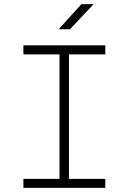

<svg xmlns="http://www.w3.org/2000/svg" viewBox="-20 -914 626 934"><path d="M93.8 0V-43.9H269.5V-649.4H93.8V-693.4H492.2V-649.4H315.4V-43.9H492.2V0ZM265.6 -771.5 375.5 -893.6H435.1L320.3 -771.5Z"/></svg>

Font: Cascadia Mono NF ExtraLight
Style: Regular
Weight: 200
Monospace: yes
Designer: Aaron Bell
Foundry: Saja Typeworks
Version: Version 2404.023; ttfautohint (v1.8.4)